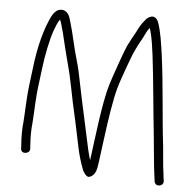

<svg xmlns="http://www.w3.org/2000/svg" viewBox="-52 -716 835 823"><g transform="rotate(5 366.0 -304.5)"><path d="M98 -57C96.1 -82.9 94.8 -110.5 96.4 -142C97.8 -155.3 99 -172.3 100.1 -193L103.3 -253C106.3 -311.1 110.9 -330.6 119 -400C125.8 -458 140.1 -528.4 154.2 -567.5C161 -586 167.3 -603.1 177.3 -617C179.8 -612.3 182.1 -606 184.3 -598C190.6 -577.3 197 -552.7 203.5 -524C218.8 -456.4 235 -410.5 249.5 -334C257.3 -292.7 267.8 -243.7 280.8 -187C303.3 -85.6 304.5 -55.3 332.1 18C337.1 26.9 348.8 48.3 362.2 43.5C387.3 34.4 391.9 10.9 396.1 -21C404 -77.7 415.7 -176.8 426.7 -243C443.1 -340.3 450 -356.7 480.1 -441C502 -501.3 504.8 -506.7 523.5 -543C531.2 -557 531.2 -557 537.8 -569C546.2 -584.2 551.8 -602.2 564.2 -614C565.3 -609.3 566.7 -604.3 568.4 -599C576.4 -568.7 581.2 -534.9 585.7 -499C598.6 -395.5 609.2 -265.2 620.5 -162C627.3 -99.6 631.8 -29.7 640.5 29L641.9 40C647.6 64.5 685.1 56.4 680.3 32L678.8 22C676.6 6.8 676 -8.6 673.2 -23C670.5 -43.9 667.6 -92.4 665 -114C650.3 -234.4 641.8 -383.2 624.5 -506C617.5 -555.5 610.9 -603.9 596.7 -643C592.6 -653.6 580.3 -670.4 561.7 -662C545.3 -655.8 540.1 -644.3 529.1 -631C517.9 -615.5 513.3 -603.4 503.7 -586C497.1 -574 497.1 -574 489.3 -560C484.2 -550.7 479 -540.7 473.8 -530C461.9 -504.4 421.3 -388 411.7 -356C387.6 -274.7 371.3 -122.7 358.5 -28C356.7 -32 355.3 -36.7 354.2 -42C350.8 -52.7 347.2 -67 343.5 -85C333.4 -135.7 298.6 -288.3 288 -344C280.2 -386 272.1 -421.3 263.6 -450C248.1 -500.7 236.9 -563.2 222 -611C215.6 -633.9 211.3 -649.5 190.5 -658C164.2 -664.7 149.2 -645.7 138.9 -627C110.3 -569.5 90.3 -490.6 80.1 -403C72 -333.2 67.3 -311.8 64.3 -253L61.1 -193C60.1 -173 58.9 -156.3 57.5 -143C55.7 -107.9 57.6 -78.3 59.6 -50C61.4 -25.4 102.9 -32 98 -57Z"/></g></svg>

Font: Just Breathe
Style: Obl1
Weight: 400
Foundry: Cannot Into Space Fonts
Version: Version 0.72